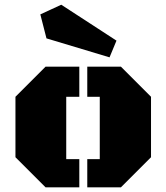

<svg xmlns="http://www.w3.org/2000/svg" viewBox="-20 -805 715 825"><path d="M628.9 -129.4 499.5 0H355V-121.1H408.7V-389.2H355V-518.6H499.5L628.9 -389.2ZM264.6 -121.1H320.8V0H175.8L46.4 -129.4V-389.2L175.8 -518.6H320.8V-389.2H264.6ZM480.5 -630.4 450.7 -558.6 179.7 -640.1 153.3 -743.2 243.2 -784.7Z"/></svg>

Font: Black Ops One [rus by aLiNcE]
Style: Regular
Weight: 400
Designer: James Grieshaber
Foundry: James Grieshaber
Version: Version 1.002;May 25, 2024;FontCreator 13.0.0.2680 64-bit